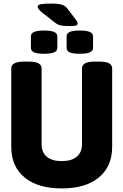

<svg xmlns="http://www.w3.org/2000/svg" viewBox="-20 -1047 691 1075"><path d="M326 8Q192 8 117.5 -53.5Q43 -115 43 -225V-664Q43 -682 60 -692Q77 -702 114 -702H142Q179 -702 196 -692Q213 -682 213 -664V-239Q213 -194 242 -169.5Q271 -145 326 -145Q380 -145 409.5 -169.5Q439 -194 439 -239V-664Q439 -682 455.5 -692Q472 -702 509 -702H537Q575 -702 591.5 -692Q608 -682 608 -664V-225Q608 -115 533.5 -53.5Q459 8 326 8ZM427 -746Q387 -746 370 -754Q353 -762 353 -779V-843Q353 -860 370 -868Q387 -876 427 -876Q466 -876 483.5 -868Q501 -860 501 -843V-779Q501 -762 483.5 -754Q466 -746 427 -746ZM227 -746Q188 -746 170.5 -754Q153 -762 153 -779V-843Q153 -860 170.5 -868Q188 -876 227 -876Q266 -876 283.5 -868Q301 -860 301 -843V-779Q301 -762 283.5 -754Q266 -746 227 -746ZM369 -901Q335 -901 318.5 -905Q302 -909 287 -921L219 -974Q203 -987 197 -995Q191 -1003 191 -1009Q191 -1020 208.5 -1023.5Q226 -1027 268 -1027Q308 -1027 326.5 -1021Q345 -1015 359 -997L402 -940Q410 -931 412.5 -924.5Q415 -918 415 -914Q415 -908 406.5 -904.5Q398 -901 369 -901Z"/></svg>

Font: Asap Semi Condensed ExtraBold
Style: Regular
Weight: 800
Width: 4
Designer: Pablo Cosgaya
Foundry: Omnibus-Type
Version: Version 3.001; ttfautohint (v1.8.4.7-5d5b)